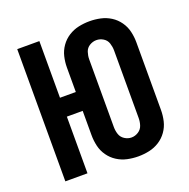

<svg xmlns="http://www.w3.org/2000/svg" viewBox="-132 -869 985 1003"><g transform="rotate(-20 360.0 -367.5)"><path d="M470 8Q501 8 531 1.5Q561 -5 587 -21.5Q613 -38 631 -63.5Q649 -89 656 -119Q663 -149 663 -180V-556Q663 -586 656 -616Q649 -646 631 -671.5Q613 -697 587 -713.5Q561 -730 531 -736.5Q501 -743 470 -743Q439 -743 409 -736.5Q379 -730 353 -713.5Q327 -697 309 -671.5Q291 -646 284 -616Q277 -586 277 -556V-420H189V-735H66V0H189V-315H277V-180Q277 -149 284 -119Q291 -89 309 -63.5Q327 -38 353 -21.5Q379 -5 409 1.5Q439 8 470 8ZM470 -97Q450 -97 432 -108.5Q414 -120 407.5 -139.5Q401 -159 401 -180V-556Q401 -576 407.5 -596Q414 -616 432 -627Q450 -638 470 -638Q490 -638 508 -627Q526 -616 532.5 -596Q539 -576 539 -556V-180Q539 -159 532.5 -139.5Q526 -120 508 -108.5Q490 -97 470 -97Z"/></g></svg>

Font: Iosevka Sparkle
Style: Bold
Weight: 700
Designer: Belleve Invis
Foundry: Belleve Invis
Version: Version 4.5.0; ttfautohint (v1.8.3)